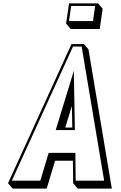

<svg xmlns="http://www.w3.org/2000/svg" viewBox="-20 -1086 715 1138"><path d="M477.2 -825H403.8L27.6 0L54.9 31.8H256.8L306.4 -133.2H412L413.6 0L440.8 31.8H642.8L504.4 -793.2ZM389.1 -1066 371.8 -946 399.1 -914.2H571.2L588.5 -1034.2L561.3 -1066ZM366.9 -330 406.1 -458.3 408.4 -330ZM404.2 -569 403.3 -570H404.1ZM402 -1051H544.1L531.1 -961H389ZM464 -810 597.3 -15H428.6L426.6 -180H268.5L218.9 -15H50.2L412.6 -810ZM423.8 -315 417.6 -666.5 310.1 -315Z"/></svg>

Font: Blink
Style: 3DObl
Weight: 400
Designer: Mew Too
Foundry: Cannot Into Space Fonts
Version: Version 001.000